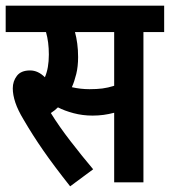

<svg xmlns="http://www.w3.org/2000/svg" viewBox="-20 -642 598 676"><path d="M485 -529V0H382V-245Q363 -240 344.5 -237.5Q326 -235 306 -235Q271 -235 239 -243.5Q207 -252 184 -264Q173 -253 159 -244Q188 -197 229 -144Q270 -91 308 -46L227 14Q170 -58 132.5 -112Q95 -166 63 -221Q43 -254 34 -281Q25 -308 25 -331Q25 -356 39.5 -375Q54 -394 86 -394Q114 -394 138 -370Q145 -386 148.5 -406Q152 -426 152 -450Q152 -494 142 -529H0V-622H558V-529ZM295 -328Q321 -328 340.5 -330.5Q360 -333 382 -340V-529H244Q249 -511 252 -488.5Q255 -466 255 -441Q255 -408 248.5 -381.5Q242 -355 233 -335Q264 -328 295 -328Z"/></svg>

Font: Noto Sans Devanagari UI ExtraCondensed SemiBold
Style: Regular
Weight: 600
Width: 2
Designer: Jelle Bosma - Monotype Design Team
Foundry: Monotype Imaging Inc.
Version: Version 2.004; ttfautohint (v1.8.4.7-5d5b)